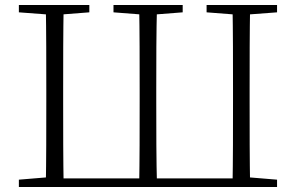

<svg xmlns="http://www.w3.org/2000/svg" viewBox="-20 -743 1176 763"><path d="M162 0H233C231 -110 231 -221 231 -340V-387C231 -503 231 -613 233 -723H162C164 -614 164 -502 164 -387V-340C164 -221 164 -110 162 0ZM533 0H604C601 -110 601 -221 601 -340V-387C601 -502 601 -614 604 -723H533C535 -613 535 -502 535 -387V-340C535 -221 535 -110 533 0ZM904 0H974C972 -110 972 -221 972 -340V-387C972 -502 972 -614 974 -723H904C906 -613 906 -503 906 -387V-340C906 -221 906 -110 904 0ZM55 -694 188 -684H206L335 -694V-723H55ZM431 -694 560 -684H578L706 -694V-723H431ZM801 -694 930 -684H948L1081 -694V-723H801ZM55 0H198V-40H188L55 -29ZM940 0H1081V-29L948 -40H940ZM198 0H940V-34H198Z"/></svg>

Font: Source Han Serif TW VF
Style: Regular
Weight: 250
Designer: Ryoko NISHIZUKA 西塚涼子 (kana & ideographs); Frank Grießhammer (Latin, Greek & Cyrillic); Wenlong ZHANG 张文龙 (bopomofo); San
Foundry: Adobe
Version: Version 2.002;hotconv 1.1.0;makeotfexe 2.6.0